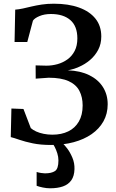

<svg xmlns="http://www.w3.org/2000/svg" viewBox="-20 -771 626 1035"><path d="M255 10.5Q199.5 10.5 157.2 1.8Q115 -7 85.5 -17.2Q56 -27.5 38 -32L41.5 -186L106.5 -183.5L146 -80.5Q157 -70.5 175 -62.2Q193 -54 215.8 -49.5Q238.5 -45 262.5 -45Q311.5 -45 348 -62.8Q384.5 -80.5 405 -115.8Q425.5 -151 425.5 -202.5Q425.5 -247.5 408 -281.2Q390.5 -315 350.2 -333.5Q310 -352 242.5 -352L172.5 -347L172 -418.5L230.5 -417Q260.5 -417 290 -425.2Q319.5 -433.5 343.8 -451Q368 -468.5 382.5 -496.5Q397 -524.5 397 -564Q397 -630 359.2 -662.8Q321.5 -695.5 254.5 -695.5Q219 -695.5 192.5 -684.2Q166 -673 157.5 -659.5L127 -544.5H58.5L62 -719Q82 -720.5 103.5 -725.2Q125 -730 150.2 -736Q175.5 -742 205 -746.5Q234.5 -751 270.5 -751Q349 -751 406.2 -730.2Q463.5 -709.5 494.8 -670.2Q526 -631 526 -574.5Q526 -533.5 509 -501.8Q492 -470 465 -447.2Q438 -424.5 406.5 -410.8Q375 -397 345.5 -392Q413 -389.5 461.2 -365.8Q509.5 -342 535 -301.5Q560.5 -261 560.5 -209Q560.5 -158 537.8 -117.2Q515 -76.5 474 -48Q433 -19.5 377.2 -4.5Q321.5 10.5 255 10.5ZM250 244Q231.5 244 211 239.8Q190.5 235.5 177.5 230.5V156Q188 159.5 201.5 161.5Q215 163.5 222 163.5Q257.5 163.5 276.2 151.2Q295 139 295 94Q295 74.5 288.8 55Q282.5 35.5 274.8 20.8Q267 6 261.5 0H296.5H315.5Q326.5 8.5 342.2 29.2Q358 50 370.2 79Q382.5 108 381.5 140.5Q380.5 178 364.5 200.8Q348.5 223.5 319.5 233.8Q290.5 244 250 244Z"/></svg>

Font: Merriweather 24pt SemiBold
Style: Regular
Weight: 600
Designer: Eben Sorkin
Foundry: Eben Sorkin
Version: Version 2.100